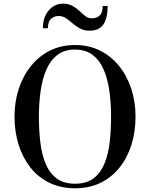

<svg xmlns="http://www.w3.org/2000/svg" viewBox="-20 -1002 806 1032"><path d="M383 10Q306 10 245.5 -19.5Q185 -49 143.2 -102Q101.5 -155 79.8 -224.8Q58 -294.5 58 -375Q58 -455.5 81 -525.2Q104 -595 147 -648Q190 -701 249.8 -730.5Q309.5 -760 383 -760Q457 -760 516.8 -730.5Q576.5 -701 619.5 -648Q662.5 -595 685.5 -525.2Q708.5 -455.5 708.5 -375Q708.5 -294.5 686.8 -224.8Q665 -155 623 -102Q581 -49 520.8 -19.5Q460.5 10 383 10ZM383 -14.5Q445 -14.5 483.2 -43.8Q521.5 -73 542 -123.8Q562.5 -174.5 569.8 -239.5Q577 -304.5 577 -375Q577 -445.5 568.2 -510.5Q559.5 -575.5 538 -626.2Q516.5 -677 478.8 -706.2Q441 -735.5 383 -735.5Q325.5 -735.5 287.8 -706.2Q250 -677 228.5 -626.2Q207 -575.5 198 -510.5Q189 -445.5 189 -375Q189 -304.5 196.5 -239.5Q204 -174.5 224.5 -123.8Q245 -73 283.5 -43.8Q322 -14.5 383 -14.5ZM462.5 -837Q432 -837 410 -849Q388 -861 370.2 -876.5Q352.5 -892 334.8 -904Q317 -916 295 -916Q271 -916 254.2 -901Q237.5 -886 237.5 -850H210.5Q210.5 -892.5 226 -922.2Q241.5 -952 265.8 -967.2Q290 -982.5 316.5 -982.5Q348 -982.5 369.5 -970.5Q391 -958.5 407.2 -943Q423.5 -927.5 439 -915.5Q454.5 -903.5 474 -903.5Q500 -903.5 516 -918.8Q532 -934 532 -970H558.5Q558.5 -923 547.5 -893.5Q536.5 -864 515.2 -850.5Q494 -837 462.5 -837Z"/></svg>

Font: Bodoni Moda 9pt Medium
Style: Regular
Weight: 500
Designer: Owen Earl
Foundry: indestructible type
Version: Version 2.005